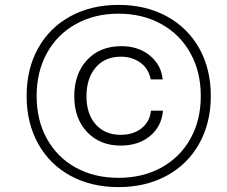

<svg xmlns="http://www.w3.org/2000/svg" viewBox="-20 -756 928 786"><path d="M89 -363Q89 -474 136 -558.5Q183 -643 268.5 -689.5Q354 -736 465 -736Q576 -736 662 -689.5Q748 -643 795.5 -558.5Q843 -474 843 -363Q843 -253 795.5 -168Q748 -83 662 -36.5Q576 10 465 10Q354 10 268.5 -36.5Q183 -83 136 -168Q89 -253 89 -363ZM802 -363Q802 -462 759.5 -538.5Q717 -615 640.5 -657.5Q564 -700 465 -700Q367 -700 290.5 -657.5Q214 -615 172 -538.5Q130 -462 130 -363Q130 -264 172 -188Q214 -112 290 -70Q366 -28 465 -28Q564 -28 640.5 -70Q717 -112 759.5 -188Q802 -264 802 -363ZM284 -362Q284 -454 336.5 -510.5Q389 -567 477 -567Q546 -567 593 -529Q640 -491 646 -431H597Q588 -476 554 -500Q520 -524 475 -524Q409 -524 371.5 -479.5Q334 -435 334 -362Q334 -289 372 -246.5Q410 -204 474 -204Q525 -204 559 -230.5Q593 -257 598 -303H647Q642 -239 594.5 -199.5Q547 -160 474 -160Q389 -160 336.5 -215.5Q284 -271 284 -362Z"/></svg>

Font: Mona Sans Light
Style: Italic
Weight: 300
Italic angle: -11.7°
Designer: Deni Anggara
Foundry: GitHub
Version: Version 2.000